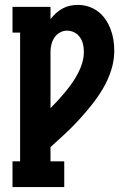

<svg xmlns="http://www.w3.org/2000/svg" viewBox="-20 -763 540 783"><path d="M31 0V-105H62V-630H31V-735H186V-685Q196 -698 208 -709Q220 -720 234.5 -728Q249 -736 265 -739.5Q281 -743 297 -743Q320 -743 341.5 -736Q363 -729 380.5 -715.5Q398 -702 410.5 -683.5Q423 -665 431 -644Q439 -623 442.5 -601Q446 -579 446 -556Q446 -516 433.5 -477Q421 -438 400.5 -403Q380 -368 355 -336.5Q330 -305 302.5 -275Q275 -245 245.5 -217.5Q216 -190 186 -163V-105H242V0ZM186 -322Q202 -338 217.5 -355Q233 -372 247.5 -389.5Q262 -407 275 -426Q288 -445 298.5 -465Q309 -485 315.5 -507Q322 -529 322 -552Q322 -568 318.5 -583Q315 -598 306 -611Q297 -624 283 -631Q269 -638 253 -638Q238 -638 224.5 -630.5Q211 -623 202.5 -610.5Q194 -598 190 -583.5Q186 -569 186 -554Z"/></svg>

Font: Iosevka Curly Slab Extrabold
Style: Regular
Weight: 800
Monospace: yes
Designer: Belleve Invis
Foundry: Belleve Invis
Version: Version 22.1.2; ttfautohint (v1.8.4)